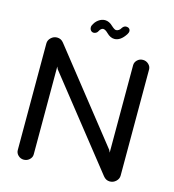

<svg xmlns="http://www.w3.org/2000/svg" viewBox="-141 -1117 1127 1243"><g transform="rotate(15 423.0 -495.5)"><path d="M80 -41V-756Q80 -778 97.5 -794.5Q115 -811 138 -811Q165 -811 182 -789L652 -195L659 -179V-765Q659 -785 674.5 -800Q690 -815 712 -815Q734 -815 750 -800Q766 -785 766 -765V-54Q766 -32 748.5 -15.5Q731 1 707 1Q681 1 663 -22L194 -614L187 -630V-41Q187 -21 171 -6Q155 9 133 9Q111 9 95.5 -6Q80 -21 80 -41ZM552 -995Q564 -995 571.5 -988.5Q579 -982 579 -970Q579 -962 571 -949Q538 -898 497 -898Q470 -898 445 -923Q426 -942 412 -942Q404 -942 397 -935.5Q390 -929 385 -919Q382 -912 374 -907Q366 -902 358 -902Q346 -902 338.5 -910.5Q331 -919 331 -932Q331 -939 333 -943Q344 -969 365 -984.5Q386 -1000 409 -1000Q437 -1000 463 -974Q483 -956 493 -956Q502 -956 511 -962Q520 -968 525 -978Q536 -995 552 -995Z"/></g></svg>

Font: Tsukimi Rounded SemiBold
Style: Regular
Weight: 600
Designer: Takashi Funayama
Foundry: Takashi Funayama
Version: Version 1.032; ttfautohint (v1.8.3)